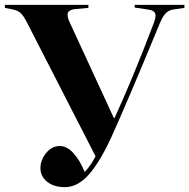

<svg xmlns="http://www.w3.org/2000/svg" viewBox="-25 -750 773 784"><path d="M240.2 14.2Q195.3 14.2 167.7 -7.6Q140.1 -29.3 140.1 -64Q140.1 -96.2 163.3 -125Q186.5 -153.8 219.2 -153.8Q248 -153.8 274.7 -124.8Q301.3 -95.7 320.8 -47.9Q346.2 -74.2 365.2 -111.8L86.9 -654.8Q71.3 -686 59.3 -696.8Q47.4 -707.5 24.9 -711.9L-4.9 -717.8V-730H335.9V-717.8L282.2 -712.9Q257.8 -710.4 252.4 -698Q247.1 -685.5 259.8 -658.2L439.9 -268.1H442.9Q518.1 -432.6 603 -655.8Q613.8 -683.6 608.4 -695.8Q603 -708 580.1 -710.9L524.9 -719.2V-730H728V-717.8L687 -711.9Q666.5 -709.5 653.8 -698Q641.1 -686.5 627.9 -655.8Q498 -340.8 430.2 -190.9Q410.2 -147.5 391.8 -115.2Q373.5 -83 349.4 -51.3Q325.2 -19.5 297.6 -2.7Q270 14.2 240.2 14.2Z"/></svg>

Font: Display Regular
Style: Bold
Weight: 700
Designer: Latin by Veronika Burian and Jose Scaglione. Greek by Irene Vlachou. Cyrillic by Vera Evstafieva.
Foundry: TypeTogether
Version: Version 3.002